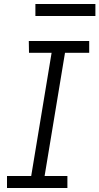

<svg xmlns="http://www.w3.org/2000/svg" viewBox="-20 -940 497 960"><path d="M15 0H317V-60H203L305 -676H426V-735H124L125 -676H238L136 -60H15ZM157 -860H457V-920H157Z"/></svg>

Font: Iosevka Sparkle Light Oblique
Style: Regular
Weight: 300
Italic angle: -9°
Designer: Belleve Invis
Foundry: Belleve Invis
Version: Version 4.5.0; ttfautohint (v1.8.3)